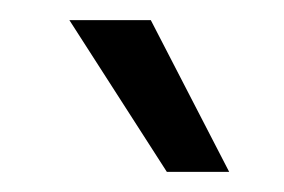

<svg xmlns="http://www.w3.org/2000/svg" viewBox="-20 -803 283 191"><path d="M49 -783H130L208 -632H146Z"/></svg>

Font: Krub
Style: Italic
Weight: 400
Italic angle: -8°
Designer: Ekaluck Peanpanawate
Foundry: Cadson Demak Co.,Ltd.
Version: Version 1.000; ttfautohint (v1.6)